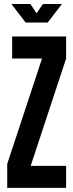

<svg xmlns="http://www.w3.org/2000/svg" viewBox="-20 -912 356 932"><path d="M15 0V-116L184 -628H39V-735H301V-628L129 -107H301V0ZM104.5 -802.5 35.5 -892.5H127.5L157.5 -847.5L188.5 -892.5H280.5L211.5 -802.5Z"/></svg>

Font: League Gothic
Style: Regular
Weight: 400
Designer: The League of Moveable Type
Version: Version 2.001